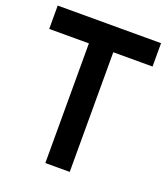

<svg xmlns="http://www.w3.org/2000/svg" viewBox="-137 -782 758 873"><g transform="rotate(20 242.0 -346.0)"><path d="M-8 -579V-692H492V-579H302V0H184V-579Z"/></g></svg>

Font: TitilliumText22L Rg
Style: Bold
Weight: 700
Designer: Campivisivi
Foundry: Campivisivi
Version: 1.000